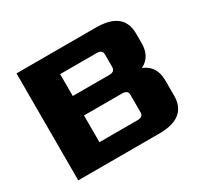

<svg xmlns="http://www.w3.org/2000/svg" viewBox="-139 -843 1077 1026"><g transform="rotate(-30 400.0 -330.0)"><path d="M70 0V-660H560Q730 -660 730 -524V-466Q730 -382 665 -350Q740 -320 740 -229V-136Q740 0 570 0ZM270 -120H505Q540 -120 540 -148V-257Q540 -285 505 -285H270ZM270 -405H495Q530 -405 530 -433V-512Q530 -540 495 -540H270Z"/></g></svg>

Font: Xolonium
Style: Bold
Weight: 700
Designer: Severin Meyer
Version: Version 4.2